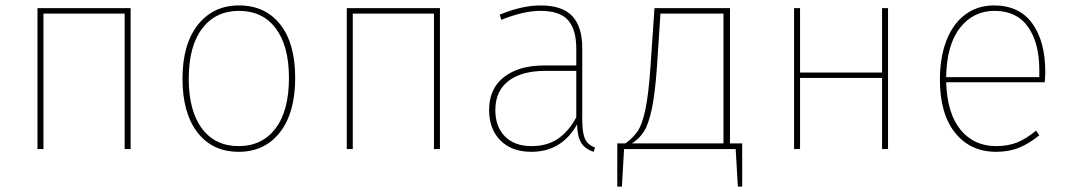

<svg xmlns="http://www.w3.org/2000/svg" viewBox="-20 -549 3934 707"><path d="M439 -499H140V0H118V-519H461V0H439Z M1067 -262Q1067 -134 1011 -62Q955 10 859 10Q762 10 707 -61.5Q652 -133 652 -259Q652 -386 708.5 -457.5Q765 -529 860 -529Q956 -529 1011.5 -459.5Q1067 -390 1067 -262ZM675 -259Q675 -141 723.5 -76Q772 -11 859 -11Q945 -11 994.5 -76Q1044 -141 1044 -262Q1044 -380 995.5 -444.5Q947 -509 860 -509Q774 -509 724.5 -444Q675 -379 675 -259Z M1578 -499H1279V0H1257V-519H1600V0H1578Z M2171 -6 2166 10Q2135 0 2120.5 -22.5Q2106 -45 2105 -91Q2048 10 1937 10Q1864 10 1822.5 -32Q1781 -74 1781 -144Q1781 -222 1835.5 -265Q1890 -308 1984 -308H2102V-370Q2102 -440 2072 -474.5Q2042 -509 1970 -509Q1908 -509 1826 -476L1820 -495Q1902 -529 1970 -529Q2051 -529 2087.5 -489.5Q2124 -450 2124 -372V-110Q2124 -59 2134.5 -37Q2145 -15 2171 -6ZM2102 -117V-288H1988Q1901 -288 1852.5 -251Q1804 -214 1804 -144Q1804 -82 1839.5 -46.5Q1875 -11 1937 -11Q1995 -11 2034.5 -38Q2074 -65 2102 -117Z M2713 -21V138H2697L2689 0H2278L2270 138H2253V-21H2283Q2311 -41 2328 -66Q2345 -91 2356.5 -145.5Q2368 -200 2375 -300L2390 -519H2668V-21ZM2644 -499H2412L2399 -302Q2392 -203 2380 -147Q2368 -91 2351 -64.5Q2334 -38 2307 -21H2644Z M3228 -262H2926V0H2904V-519H2926V-282H3228V-519H3250V0H3228Z M3827 -246H3464Q3468 -130 3517.5 -70.5Q3567 -11 3648 -11Q3692 -11 3725.5 -24.5Q3759 -38 3795 -68L3807 -51Q3771 -21 3733.5 -5.5Q3696 10 3648 10Q3553 10 3497 -60Q3441 -130 3441 -255Q3441 -339 3465.5 -401Q3490 -463 3535 -496Q3580 -529 3640 -529Q3733 -529 3781 -463Q3829 -397 3829 -284Q3829 -268 3827 -246ZM3807 -292Q3807 -391 3765.5 -450Q3724 -509 3642 -509Q3564 -509 3515 -446.5Q3466 -384 3464 -265H3807Z"/></svg>

Font: Fira Sans Thin
Style: Regular
Weight: 100
Designer: bBox Type GmbH & Carrois Corporate GbR & Edenspiekermann AG
Foundry: bBox Type GmbH & Carrois Corporate GbR & Edenspiekermann AG
Version: Version 4.301